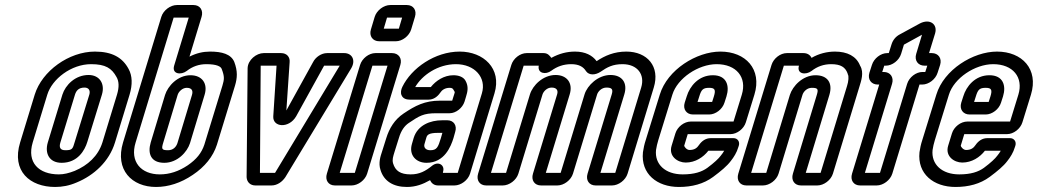

<svg xmlns="http://www.w3.org/2000/svg" viewBox="-20 -712 4125 763"><path d="M214 -19C134 -19 86 -66 110 -146L168 -336C187 -398 263 -457 342 -457C399 -457 424 -441 443 -406C453 -389 454 -366 445 -336L387 -146C370 -92 329 -55 277 -33C254 -24 234 -19 214 -19ZM199 31C227 31 255 26 285 13C353 -15 414 -70 437 -146L495 -336C507 -376 506 -411 491 -438C467 -483 426 -507 357 -507C254 -507 147 -430 118 -336L60 -146C25 -32 99 31 199 31ZM332 -414C279 -414 240 -374 228 -336L170 -146C157 -102 176 -65 225 -65C289 -65 317 -115 327 -148L385 -336C398 -379 376 -414 332 -414ZM316 -364C332 -364 340 -353 335 -336L277 -148C269 -121 268 -115 240 -115C219 -115 214 -126 220 -146L278 -336C283 -352 293 -364 316 -364Z M615 -19C541 -19 495 -69 519 -146L670 -642H730L672 -451C662 -417 700 -413 722 -430C745 -448 771 -457 800 -457C843 -457 858 -447 861 -438C873 -407 871 -396 864 -372L792 -137C781 -104 761 -79 726 -55C690 -31 654 -19 615 -19ZM749 -692H683C657 -692 629 -671 621 -645L469 -146C436 -37 504 31 600 31C649 31 699 15 746 -17C794 -49 827 -90 842 -137L914 -372C923 -402 925 -429 911 -466C898 -497 862 -507 815 -507C787 -507 761 -501 733 -487L781 -645C789 -671 775 -692 749 -692ZM737 -413C686 -413 647 -370 636 -335L579 -146C566 -102 579 -65 633 -65C685 -65 724 -108 735 -143L793 -335C807 -380 783 -413 737 -413ZM722 -363C742 -363 748 -352 743 -335L685 -143C680 -128 668 -115 648 -115C622 -115 621 -120 629 -146L686 -335C690 -348 705 -363 722 -363Z M1013 -25 1016 -451H1079L1066 -250C1063 -206 1128 -200 1157 -250L1268 -451H1330L1073 -25ZM995 25H1059C1082 25 1102 10 1114 -8L1376 -441C1395 -474 1378 -501 1348 -501H1280C1257 -501 1234 -485 1224 -465L1118 -273L1131 -465C1133 -485 1120 -501 1097 -501H1028C999 -501 965 -474 964 -441L960 -8C961 12 975 25 995 25Z M1330 -25 1460 -451H1520L1390 -25ZM1439 -22 1571 -454C1579 -480 1564 -501 1538 -501H1472C1446 -501 1419 -480 1411 -454L1279 -22C1271 4 1285 25 1311 25H1377C1403 25 1431 4 1439 -22ZM1505 -598 1518 -642H1578L1565 -598ZM1614 -595 1629 -645C1637 -671 1623 -692 1597 -692H1531C1505 -692 1477 -671 1469 -645L1454 -595C1446 -569 1461 -548 1487 -548H1553C1579 -548 1606 -569 1614 -595Z M1826 -308 1832 -328C1838 -347 1843 -368 1830 -391C1822 -406 1803 -413 1782 -413C1744 -413 1712 -391 1692 -366H1630C1657 -413 1720 -457 1792 -457C1866 -457 1914 -404 1895 -341L1799 -25H1740L1741 -31C1748 -55 1723 -73 1698 -54C1671 -32 1647 -19 1612 -19C1571 -19 1551 -33 1542 -63C1538 -78 1542 -89 1548 -109L1565 -163C1574 -194 1588 -212 1604 -223C1647 -252 1663 -262 1714 -262H1767C1792 -262 1818 -283 1826 -308ZM1721 25H1786C1812 25 1840 4 1848 -22L1945 -341C1975 -440 1901 -507 1807 -507C1708 -507 1615 -441 1579 -367C1574 -357 1571 -343 1576 -333C1582 -319 1597 -316 1609 -316H1683C1702 -316 1718 -327 1729 -343C1736 -354 1748 -363 1767 -363C1776 -363 1779 -360 1781 -357C1790 -342 1788 -349 1782 -328L1777 -312H1729C1668 -312 1630 -292 1584 -261C1548 -237 1527 -202 1515 -163L1498 -109C1492 -91 1483 -64 1492 -37C1505 7 1542 31 1597 31C1632 31 1661 20 1689 4C1694 15 1704 25 1721 25ZM1758 -234H1737C1690 -234 1640 -215 1624 -164L1617 -140C1604 -96 1633 -65 1675 -65C1747 -65 1772 -131 1782 -163L1789 -188C1797 -213 1783 -234 1758 -234ZM1721 -184H1738L1732 -163C1721 -127 1716 -115 1690 -115C1670 -115 1663 -128 1667 -140L1674 -164C1677 -175 1682 -184 1721 -184Z M2250 -457C2280 -457 2298 -447 2309 -429C2321 -412 2346 -413 2367 -427C2393 -445 2415 -457 2454 -457C2513 -457 2544 -416 2528 -364L2425 -25H2366L2461 -337C2475 -383 2452 -414 2406 -414C2357 -414 2314 -373 2303 -337L2208 -25H2149L2244 -337C2258 -383 2232 -414 2188 -414C2138 -414 2097 -373 2086 -337L1991 -25H1931L2061 -451H2121C2115 -420 2149 -414 2171 -431C2194 -448 2220 -457 2250 -457ZM2140 -501H2073C2047 -501 2020 -480 2012 -454L1880 -22C1872 4 1886 25 1912 25H1978C2004 25 2032 4 2040 -22L2136 -337C2140 -349 2154 -364 2172 -364C2192 -364 2199 -353 2194 -337L2098 -22C2090 4 2104 25 2130 25H2195C2221 25 2249 4 2257 -22L2353 -337C2357 -349 2371 -364 2390 -364C2412 -364 2417 -357 2411 -337L2315 -22C2307 4 2321 25 2347 25H2412C2438 25 2466 4 2474 -22L2578 -364C2604 -448 2552 -507 2469 -507C2421 -507 2384 -491 2351 -469C2334 -492 2306 -507 2265 -507C2233 -507 2202 -499 2171 -482C2164 -491 2157 -501 2140 -501Z M2664 -182 2649 -133C2636 -91 2673 -66 2705 -66C2743 -66 2775 -87 2795 -113H2858C2854 -106 2849 -99 2844 -93C2836 -82 2818 -65 2791 -45C2769 -29 2739 -19 2693 -19C2624 -19 2581 -59 2587 -116C2589 -129 2592 -142 2596 -155L2652 -336C2672 -401 2755 -457 2828 -457C2906 -457 2949 -405 2928 -336L2895 -229H2725C2699 -229 2672 -208 2664 -182ZM2944 -226 2978 -336C3009 -437 2943 -507 2843 -507C2748 -507 2632 -435 2602 -336L2546 -155C2541 -140 2537 -122 2535 -107C2526 -21 2591 31 2678 31C2730 31 2776 19 2814 -9C2845 -32 2869 -52 2884 -72C2896 -87 2908 -106 2914 -127L2916 -133C2921 -149 2911 -163 2895 -163H2804C2785 -163 2769 -152 2758 -136C2750 -124 2740 -116 2720 -116C2709 -116 2699 -129 2699 -133L2713 -179H2883C2909 -179 2936 -200 2944 -226ZM2734 -257H2798C2824 -257 2851 -278 2859 -304L2867 -329C2880 -371 2868 -413 2813 -413C2756 -413 2721 -369 2709 -329L2701 -304C2693 -278 2708 -257 2734 -257ZM2798 -363C2821 -363 2825 -355 2817 -329L2810 -307H2752L2759 -329C2767 -355 2773 -363 2798 -363Z M3349 -417C3354 -410 3352 -388 3346 -370L3241 -25H3182L3276 -335C3290 -382 3269 -413 3221 -413C3170 -413 3130 -370 3119 -335L3025 -25H2965L3095 -451H3155C3145 -417 3183 -413 3205 -430C3228 -448 3254 -457 3283 -457C3321 -457 3339 -445 3348 -421C3349 -420 3348 -418 3349 -417ZM3173 -501H3107C3081 -501 3054 -480 3046 -454L2914 -22C2906 4 2920 25 2946 25H3012C3038 25 3066 4 3074 -22L3169 -335C3173 -348 3187 -363 3206 -363C3230 -363 3233 -358 3226 -335L3131 -22C3123 4 3137 25 3163 25H3228C3254 25 3282 4 3290 -22L3396 -370C3401 -387 3415 -424 3398 -451C3383 -489 3347 -507 3298 -507C3267 -507 3234 -499 3205 -482C3200 -493 3189 -501 3173 -501Z M3492 -426H3486L3494 -451H3500C3526 -451 3553 -472 3561 -498L3572 -534L3573 -535L3644 -574L3621 -498C3613 -472 3628 -451 3654 -451H3665L3657 -426H3646C3620 -426 3593 -405 3585 -379L3477 -25H3417L3525 -379C3533 -405 3518 -426 3492 -426ZM3526 -22 3634 -376H3645C3671 -376 3698 -397 3706 -423L3716 -454C3724 -480 3709 -501 3683 -501H3672L3696 -579C3707 -616 3675 -639 3636 -619L3557 -576C3539 -567 3528 -552 3523 -536L3512 -501H3506C3480 -501 3453 -480 3445 -454L3435 -423C3427 -397 3442 -376 3468 -376H3474L3366 -22C3358 4 3372 25 3398 25H3464C3490 25 3518 4 3526 -22Z M3763 -182 3748 -133C3735 -91 3772 -66 3804 -66C3842 -66 3874 -87 3894 -113H3957C3953 -106 3948 -99 3943 -93C3935 -82 3917 -65 3890 -45C3868 -29 3838 -19 3792 -19C3723 -19 3680 -59 3686 -116C3688 -129 3691 -142 3695 -155L3751 -336C3771 -401 3854 -457 3927 -457C4005 -457 4048 -405 4027 -336L3994 -229H3824C3798 -229 3771 -208 3763 -182ZM4043 -226 4077 -336C4108 -437 4042 -507 3942 -507C3847 -507 3731 -435 3701 -336L3645 -155C3640 -140 3636 -122 3634 -107C3625 -21 3690 31 3777 31C3829 31 3875 19 3913 -9C3944 -32 3968 -52 3983 -72C3995 -87 4007 -106 4013 -127L4015 -133C4020 -149 4010 -163 3994 -163H3903C3884 -163 3868 -152 3857 -136C3849 -124 3839 -116 3819 -116C3808 -116 3798 -129 3798 -133L3812 -179H3982C4008 -179 4035 -200 4043 -226ZM3833 -257H3897C3923 -257 3950 -278 3958 -304L3966 -329C3979 -371 3967 -413 3912 -413C3855 -413 3820 -369 3808 -329L3800 -304C3792 -278 3807 -257 3833 -257ZM3897 -363C3920 -363 3924 -355 3916 -329L3909 -307H3851L3858 -329C3866 -355 3872 -363 3897 -363Z"/></svg>

Font: DIN Rundschrift
Style: MittelKontKu
Weight: 400
Version: Version 1.027